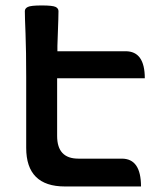

<svg xmlns="http://www.w3.org/2000/svg" viewBox="-20 -674 571 694"><path d="M186.5 -182.6Q186.5 -100.6 263.2 -100.6H420.4Q489.7 -100.6 489.7 0H214.8Q74.7 0 74.7 -139.6V-396Q74.7 -490.2 72.3 -551.8Q69.8 -613.3 69.8 -633.8Q69.8 -643.6 80.6 -648.9Q91.3 -654.3 130.9 -654.3Q170.4 -654.3 181.2 -648.9Q191.4 -643.6 191.4 -633.8Q191.4 -613.3 189 -551.8Q188 -532.7 187.5 -508.3V-488.8H434.1Q503.4 -488.8 503.4 -391.1H186.5Z"/></svg>

Font: Bainsley
Style: Bold
Weight: 700
Designer: Paul James MIller
Foundry: High-Logic / Made with FontCreator
Version: Version 1.411;March 28, 2021;FontCreator 13.0.0.2683 64-bit